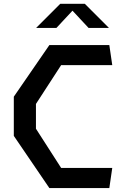

<svg xmlns="http://www.w3.org/2000/svg" viewBox="-20 -960 660 980"><path d="M232 0H538L553 -103H292L163.5 -303V-429.5L292 -627.5H553L538 -730H232L50.5 -466.5V-266.5ZM164.5 -817.5H268L350 -905.5L432 -817.5H536L413 -940.5H287.5Z"/></svg>

Font: Monaspace Krypton Medium
Style: Regular
Weight: 500
Designer: Riley Cran & the Lettermatic Team
Foundry: Lettermatic
Version: Version 1.101 (Monaspace Krypton)